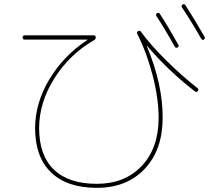

<svg xmlns="http://www.w3.org/2000/svg" viewBox="-20 -862 1040 932"><path d="M828.1 -635.7Q780.3 -721.7 739.3 -784.2Q734.4 -793 742.2 -797.9Q751 -802.7 755.9 -794.9Q801.8 -723.6 845.7 -644.5Q850.6 -636.7 841.8 -631.8Q833 -627 828.1 -635.7ZM879.9 -836.9Q923.8 -769.5 972.7 -683.6Q977.5 -674.8 969.7 -669.9Q961.9 -665 956.1 -674.8Q918 -743.2 863.3 -826.2Q858.4 -835 866.2 -839.8Q875 -844.7 879.9 -836.9ZM99.6 -669.9Q89.8 -669.9 89.8 -680.2Q89.8 -690.4 99.6 -690.4H435.5Q444.3 -690.4 444.8 -681.2Q445.3 -671.9 436.5 -667Q316.4 -597.7 243.2 -480.5Q169.9 -363.3 169.9 -240.2Q169.9 -107.4 241.7 -38.6Q313.5 30.3 450.2 30.3Q585.9 30.3 668 -56.6Q750 -143.6 750 -290Q750 -382.8 721.7 -493.2Q693.4 -603.5 646.5 -697.3Q641.6 -706.1 650.4 -710.9Q659.2 -715.8 664.1 -708Q710 -644.5 787.1 -568.4Q864.3 -492.2 939.5 -433.6Q946.3 -427.7 939.9 -419.9Q933.6 -412.1 926.8 -418Q798.8 -516.6 695.3 -637.7Q695.3 -638.7 694.3 -638.7Q693.4 -638.7 693.4 -636.7Q770.5 -451.2 769.5 -290Q769.5 -134.8 682.6 -42.5Q595.7 49.8 450.2 49.8Q305.7 49.8 228 -24.9Q150.4 -99.6 150.4 -240.2Q150.4 -361.3 219.7 -477.1Q289.1 -592.8 404.3 -668V-668.9Q404.3 -669.9 403.3 -669.9Z"/></svg>

Font: Rounded Mgen+ 1mn thin
Style: Regular
Weight: 100
Designer: [Source Han Sans]
Ryoko NISHIZUKA  (kana & ideographs); Paul D. Hunt (Latin, Greek & Cyrillic); Wenlong ZHANG  (bopomofo
Version: Version 1.059.20150602